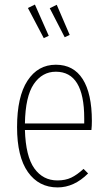

<svg xmlns="http://www.w3.org/2000/svg" viewBox="-20 -816 475 846"><path d="M194.8 -658.2 172.9 -647.9 103 -780.8 133.8 -795.9ZM287.1 -662.1 265.1 -651.9 199.2 -779.8 230 -794.9ZM384.8 -283.2Q384.8 -260.7 382.8 -243.2H89.8Q93.3 -127 131.3 -74Q169.4 -21 232.9 -21Q268.1 -21 293.7 -33.2Q319.3 -45.4 348.1 -71.8L368.2 -51.8Q306.6 9.8 233.9 9.8Q150.9 9.8 103 -57.9Q55.2 -125.5 55.2 -255.9Q55.2 -390.1 101.1 -460.4Q147 -530.8 226.1 -530.8Q304.2 -530.8 344.5 -467.3Q384.8 -403.8 384.8 -283.2ZM351.1 -272V-294.9Q351.1 -500 226.1 -500Q166 -500 128.9 -445.6Q91.8 -391.1 89.8 -272Z"/></svg>

Font: Fira Sans Compressed UltraLight
Style: Regular
Weight: 200
Width: 1
Designer: Carrois Corporate & Edenspiekermann AG
Foundry: Carrois Corporate GbR & Edenspiekermann AG
Version: Version 4.203;PS 004.203;hotconv 1.0.88;makeotf.lib2.5.64775